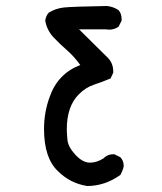

<svg xmlns="http://www.w3.org/2000/svg" viewBox="-20 -488 540 641"><path d="M271 133Q214 124 173 83Q127 39 127 -57Q127 -114 146 -165Q173 -242 248 -271Q227 -300 204.5 -319.5Q182 -339 159.5 -362.5Q137 -386 131 -419Q133 -435 143 -446Q166 -460 193.5 -463Q221 -466 337 -468Q358 -466 376 -454Q386 -442 386 -425V-419L376 -399Q362 -389 344 -389L333 -390H244L335 -300Q358 -280 358 -250V-245L349 -226Q320 -214 293 -205Q266 -196 243 -173Q203 -133 203 -56Q203 -47 205 -22.5Q207 2 231.5 28.5Q256 55 280 55Q303 55 325 41Q339 27 357 27H362L382 37Q393 49 393 66Q393 74 382 96Q330 133 271 133Z"/></svg>

Font: Xiaolai SC
Style: Regular
Weight: 400
Designer: Nozomi Seto 瀬戸のぞみ
Version: Version 3.11;December 4, 2020;FontCreator 13.0.0.2613 64-bit